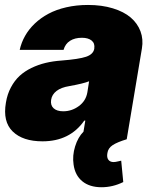

<svg xmlns="http://www.w3.org/2000/svg" viewBox="-20 -573 631 790"><path d="M154.8 8.5Q73.9 8.5 32.3 -32Q-9.2 -72.4 4.3 -150.6Q9.9 -185.4 24.9 -213.4Q39.8 -241.5 60.5 -260.7Q81.3 -279.8 109.2 -293.3Q137.1 -306.8 167.4 -314.1Q197.8 -321.4 233 -323.9Q304.7 -329.5 334.2 -339.5Q363.6 -349.4 367.9 -372.2V-373.6Q371.1 -394.5 357.1 -406.1Q343 -417.6 316.8 -417.6Q288 -417.6 268.3 -405.2Q248.6 -392.8 241.5 -367.9H61.1Q67.8 -398.1 83.1 -425.2Q98.4 -452.4 122.9 -475.9Q147.4 -499.3 179.2 -516.3Q210.9 -533.4 252.7 -543Q294.4 -552.6 342.3 -552.6Q399.1 -552.6 444.4 -538.7Q489.7 -524.9 517.8 -500.9Q545.8 -476.9 558.1 -444.1Q570.3 -411.2 563.9 -373.6L501.4 0Q462.7 11.7 443.7 24.1Q424.7 36.6 421.9 56.8Q418.7 74.6 425.8 84.2Q432.9 93.8 447.4 93.8Q454.9 93.8 466.3 90.9Q477.6 88.1 478.7 88.1L487.2 176.1Q443.9 197.4 397.7 197.4Q348.7 197.4 318.7 172.9Q288.7 148.4 282.7 103.7Q277.3 67.1 289.1 29.3Q300.8 -8.5 323.5 -31.2L331 -76.7H326.7Q267.4 8.5 154.8 8.5ZM240.1 -115.1Q275.2 -115.1 304.3 -136.4Q333.5 -157.7 339.5 -193.2L346.6 -238.6Q322.8 -229 265.6 -218.8Q231.5 -213.4 212.5 -198.7Q193.5 -183.9 190.3 -161.9Q187.1 -139.9 200.6 -127.5Q214.1 -115.1 240.1 -115.1Z"/></svg>

Font: Karasuma Gothic
Style: Italic
Weight: 900
Italic angle: -9.39999°
Designer: Rasmus Andersson / Ryoko Nishizuka
Foundry: Genbu
Version: Version 1.00